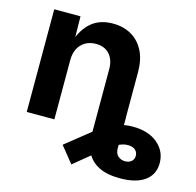

<svg xmlns="http://www.w3.org/2000/svg" viewBox="-109 -663 1001 980"><g transform="rotate(15 392.0 -173.0)"><path d="M607.4 204.1Q538.6 204.1 495.4 182.1Q452.1 160.2 431.6 119.9Q411.1 79.6 411.1 25.9V-105H557.6V59.1Q557.6 85.9 573 99.6Q588.4 113.3 610.8 113.3Q630.9 113.3 643.8 102.1Q656.7 90.8 656.7 72.8Q656.7 55.2 645 43.5Q633.3 31.7 609.9 29.8Q594.2 28.8 578.6 33Q563 37.1 543.2 48.3Q523.4 59.6 496.1 80.1L350.1 199.7L281.2 114.3L422.4 1.5Q458.5 -28.3 505.4 -48.1Q552.2 -67.9 603.5 -67.9Q686.5 -67.9 735.4 -26.9Q784.2 14.2 784.2 77.1Q784.2 137.2 738.3 170.7Q692.4 204.1 607.4 204.1ZM207 -313V0H61V-542.5H199.7L201.7 -406.2H191.4Q212.9 -474.6 256.8 -512.2Q300.8 -549.8 370.1 -549.8Q426.8 -549.8 468.8 -525.1Q510.7 -500.5 533.9 -454.6Q557.1 -408.7 557.1 -344.7V0H411.1V-318.8Q411.1 -369.6 385 -398.4Q358.9 -427.2 313 -427.2Q282.2 -427.2 258.3 -413.8Q234.4 -400.4 220.7 -375Q207 -349.6 207 -313Z"/></g></svg>

Font: Inter 16pt
Style: Bold
Weight: 700
Version: Version 4.001;git-66647c0bb